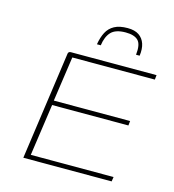

<svg xmlns="http://www.w3.org/2000/svg" viewBox="-95 -693 701 773"><g transform="rotate(15 255.5 -306.5)"><path d="M72 0 134 -440Q135 -447 135.5 -451Q136 -455 139 -457.5Q142 -460 147 -460H504L502 -441H158L131 -254H449L447 -235H129L98 -19H443L440 0ZM343 -613Q373 -613 390.5 -601Q408 -589 415 -568Q422 -547 418 -518H403Q408 -562 392 -578Q376 -594 340 -594Q298 -594 279.5 -574.5Q261 -555 256 -518H240Q245 -548 256 -569Q267 -590 288 -601.5Q309 -613 343 -613Z"/></g></svg>

Font: Genos Thin Thin
Style: Italic
Weight: 250
Italic angle: -8°
Version: Version 1.010